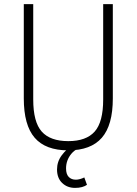

<svg xmlns="http://www.w3.org/2000/svg" viewBox="-20 -725 666 936"><path d="M313 8Q202 8 149 -53.5Q96 -115 96 -245V-705H142V-240Q142 -130 183.5 -83.5Q225 -37 313 -37Q400 -37 441.5 -83.5Q483 -130 483 -240V-705H530V-245Q530 -115 476.5 -53.5Q423 8 313 8ZM346 191Q308 191 283 167Q258 143 258 101Q258 63 281 32Q304 1 341 -23L359 0Q341 9 328 24.5Q315 40 308.5 58Q302 76 302 96Q302 124 315 137.5Q328 151 350 151Q359 151 370 148Q381 145 391 140L404 176Q394 183 379.5 187Q365 191 346 191Z"/></svg>

Font: Nunito Sans 7pt Condensed ExtraLight
Style: Regular
Weight: 250
Width: 3
Designer: Vernon Adams
Foundry: Vernon Adams
Version: Version 3.101;gftools[0.9.27]